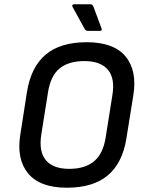

<svg xmlns="http://www.w3.org/2000/svg" viewBox="-20 -864 673 896"><path d="M292 12Q166 12 111 -55Q56 -122 75 -237L106 -436Q125 -552 193.5 -609.5Q262 -667 385 -667Q511 -667 566 -600.5Q621 -534 602 -418L570 -219Q552 -104 483.5 -46Q415 12 292 12ZM303 -76Q376 -76 418.5 -111Q461 -146 473 -222L504 -417Q518 -498 483.5 -538.5Q449 -579 374 -579Q300 -579 258 -544.5Q216 -510 204 -433L173 -238Q160 -157 194 -116.5Q228 -76 303 -76ZM389 -720Q380 -720 374 -731L318 -833Q316 -837 318 -840.5Q320 -844 325 -844H403Q412 -844 416 -833L454 -731Q458 -720 446 -720Z"/></svg>

Font: Sofia Sans SemiBold
Style: Italic
Weight: 600
Italic angle: -9°
Designer: Botio Nikoltchev, Ani Petrova
Foundry: lettersoup
Version: Version 4.100-B